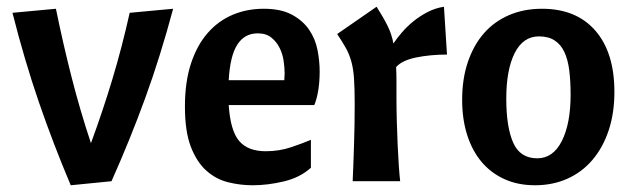

<svg xmlns="http://www.w3.org/2000/svg" viewBox="-20 -538 1878 570"><path d="M494 -512Q456 -370 411 -246.5Q366 -123 311 0L190 12Q138 -111 95.5 -234.5Q53 -358 17 -500L146 -512Q167 -409 192.5 -309Q218 -209 250 -113Q285 -208 313.5 -302.5Q342 -397 365 -500Z M659 -226Q664 -150 690 -119.5Q716 -89 769 -89Q809 -89 844.5 -101Q880 -113 903 -123V-40Q871 -11 823 0.5Q775 12 730 12Q693 12 657 3Q621 -6 592.5 -31.5Q564 -57 546.5 -102.5Q529 -148 529 -222Q529 -295 547 -349.5Q565 -404 596.5 -440Q628 -476 670.5 -494Q713 -512 763 -512Q814 -512 846.5 -494.5Q879 -477 897.5 -450Q916 -423 922.5 -390Q929 -357 929 -326Q929 -294 924.5 -268Q920 -242 913 -226ZM745 -439Q706 -439 684.5 -405.5Q663 -372 659 -300H824Q824 -304 824.5 -310Q825 -316 825 -321Q825 -337 822 -357.5Q819 -378 810 -396Q801 -414 785.5 -426.5Q770 -439 745 -439Z M1098 -518Q1119 -485 1131 -460.5Q1143 -436 1148 -409Q1158 -424 1173 -441.5Q1188 -459 1207 -474.5Q1226 -490 1249 -502Q1272 -514 1298 -518L1307 -376Q1258 -376 1216 -367.5Q1174 -359 1156 -339Q1157 -320 1157 -297.5Q1157 -275 1157 -247Q1157 -215 1158 -178.5Q1159 -142 1160.5 -108.5Q1162 -75 1164 -46Q1166 -17 1168 0H1027Q1028 -21 1029 -49Q1030 -77 1031 -107Q1032 -137 1032.5 -168.5Q1033 -200 1033 -229Q1033 -275 1031 -304.5Q1029 -334 1023 -355.5Q1017 -377 1007 -395Q997 -413 981 -437Z M1580 -430Q1533 -430 1508 -380.5Q1483 -331 1483 -245Q1483 -161 1503.5 -114.5Q1524 -68 1575 -68Q1622 -68 1648 -119.5Q1674 -171 1674 -257Q1674 -297 1670 -329Q1666 -361 1655.5 -383.5Q1645 -406 1626.5 -418Q1608 -430 1580 -430ZM1352 -242Q1352 -304 1369 -354Q1386 -404 1416.5 -439Q1447 -474 1491 -493Q1535 -512 1589 -512Q1691 -512 1747.5 -447Q1804 -382 1804 -265Q1804 -202 1787 -151Q1770 -100 1739 -63.5Q1708 -27 1664.5 -7.5Q1621 12 1568 12Q1518 12 1478 -6Q1438 -24 1410 -57Q1382 -90 1367 -137Q1352 -184 1352 -242Z"/></svg>

Font: Cantora One
Style: Regular
Weight: 400
Designer: Pablo Impallari, Rodrigo Fuenzalida
Foundry: Pablo Impallari
Version: Version 1.002; ttfautohint (v0.8) -G 200 -r 50